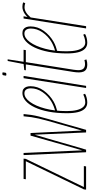

<svg xmlns="http://www.w3.org/2000/svg" viewBox="398 -1164 760 1628"><g transform="rotate(-90 778.0 -350.0)"><path d="M-16 0 -14 -18 225 -511H72L75 -530H247L245 -512L6 -19H184L181 0Z M491 0H469L450 -436Q434 -382 418 -327.5Q402 -273 386.5 -218Q371 -163 355 -108.5Q339 -54 323 0H301L277 -530H295L317 -33Q338 -106 359 -179Q380 -252 400.5 -325Q421 -398 442 -471H464L485 -36Q514 -138 533.5 -206.5Q553 -275 566 -321Q579 -367 586.5 -400.5Q594 -434 598.5 -463.5Q603 -493 606 -530H625Q622 -494 617.5 -465Q613 -436 604.5 -401Q596 -366 581.5 -316Q567 -266 545 -190Q523 -114 491 0Z M651 -262Q671 -267 691 -275Q711 -283 730 -294Q779 -323 811 -370Q843 -417 843 -468Q843 -495 832 -509Q821 -523 801 -523Q762 -523 727.5 -475.5Q693 -428 671.5 -347Q650 -266 650 -164Q650 -115 658.5 -80Q667 -45 683.5 -26Q700 -7 724 -7Q735 -7 746 -9Q757 -11 768 -14.5Q779 -18 791 -24L797 -9Q783 0 762 5Q741 10 723 10Q692 10 671.5 -10Q651 -30 641.5 -68.5Q632 -107 632 -163Q632 -247 645 -316Q658 -385 681.5 -435Q705 -485 736.5 -512.5Q768 -540 804 -540Q824 -540 836.5 -531.5Q849 -523 855 -507.5Q861 -492 861 -472Q861 -411 823.5 -359Q786 -307 730 -275Q710 -264 689 -256.5Q668 -249 648 -244Z M846 0 929 -530H948L864 0ZM968 -710Q973 -710 976 -709Q979 -708 978 -702Q977 -690 975.5 -684.5Q974 -679 971 -677.5Q968 -676 961 -676Q957 -676 953.5 -677Q950 -678 951 -684Q953 -696 954 -701.5Q955 -707 958 -708.5Q961 -710 968 -710Z M1083 -14 1088 3Q1076 7 1065.5 8.5Q1055 10 1046 10Q1019 10 1004.5 1Q990 -8 984 -24Q978 -40 978 -61Q978 -72 979 -83.5Q980 -95 982 -108L1046 -511H996L998 -524L1049 -530L1075 -665H1089L1068 -530H1170L1167 -511H1065L1001 -108Q1000 -96 998.5 -86Q997 -76 997 -67Q997 -37 1009.5 -23Q1022 -9 1049 -9Q1057 -9 1065.5 -10.5Q1074 -12 1083 -14Z M1158 -262Q1178 -267 1198 -275Q1218 -283 1237 -294Q1286 -323 1318 -370Q1350 -417 1350 -468Q1350 -495 1339 -509Q1328 -523 1308 -523Q1269 -523 1234.5 -475.5Q1200 -428 1178.5 -347Q1157 -266 1157 -164Q1157 -115 1165.5 -80Q1174 -45 1190.5 -26Q1207 -7 1231 -7Q1242 -7 1253 -9Q1264 -11 1275 -14.5Q1286 -18 1298 -24L1304 -9Q1290 0 1269 5Q1248 10 1230 10Q1199 10 1178.5 -10Q1158 -30 1148.5 -68.5Q1139 -107 1139 -163Q1139 -247 1152 -316Q1165 -385 1188.5 -435Q1212 -485 1243.5 -512.5Q1275 -540 1311 -540Q1331 -540 1343.5 -531.5Q1356 -523 1362 -507.5Q1368 -492 1368 -472Q1368 -411 1330.5 -359Q1293 -307 1237 -275Q1217 -264 1196 -256.5Q1175 -249 1155 -244Z M1454 -530 1448 -497Q1460 -510 1474 -519.5Q1488 -529 1503 -534.5Q1518 -540 1533 -540Q1544 -540 1553.5 -538.5Q1563 -537 1572 -533L1565 -516Q1556 -519 1547.5 -520.5Q1539 -522 1530 -522Q1510 -522 1489 -510Q1468 -498 1444 -470L1370 0H1351L1435 -530Z"/></g></svg>

Font: Georama
Style: Italic
Weight: 400
Width: 2
Italic angle: -9°
Designer: Jean-Baptiste Levee
Foundry: Production Type
Version: Version 1.000